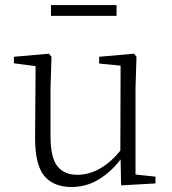

<svg xmlns="http://www.w3.org/2000/svg" viewBox="-20 -727 683 761"><path d="M182.1 -664.1V-707H441.9V-664.1ZM460 7.8 458 -95.2Q419.9 -45.4 371.1 -15.6Q322.3 14.2 263.2 14.2Q192.4 14.2 155.3 -30Q118.2 -74.2 119.1 -185.1L121.1 -464.8L35.2 -476.1V-502L173.8 -514.2L184.1 -502L180.2 -377V-188Q180.2 -102.5 207.3 -68.4Q234.4 -34.2 286.1 -34.2Q332.5 -34.2 376 -58.8Q419.4 -83.5 457 -129.9L458 -466.8L373 -475.1V-502L511.2 -514.2L521 -502L517.1 -377V-35.2L596.2 -26.9V0Z"/></svg>

Font: Source Han Serif TW ExtraLight
Style: Regular
Weight: 250
Designer: Ryoko NISHIZUKA Ë•øÂ°öÊ∂ºÂ≠ê (kana & ideographs); Frank Grie√ühammer (Latin, Greek & Cyrillic); Wenlong ZHANG Âº†ÊñáÈæô 
Foundry: Adobe
Version: Version 2.003;hotconv 1.1.1;makeotfexe 2.6.0